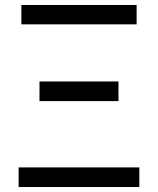

<svg xmlns="http://www.w3.org/2000/svg" viewBox="-20 -753 635 773"><path d="M55 0H541V-79H55ZM139 -346H457V-425H139ZM66 -655H530V-733H66Z"/></svg>

Font: Noto Sans HK
Style: Regular
Weight: 400
Designer: Ryoko NISHIZUKA 西塚涼子 (kana, bopomofo & ideographs); Paul D. Hunt (Latin, Greek & Cyrillic); Sandoll Communications 산돌커뮤니
Foundry: Adobe
Version: Version 2.004;hotconv 1.0.118;makeotfexe 2.5.65603